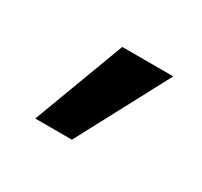

<svg xmlns="http://www.w3.org/2000/svg" viewBox="-56 -850 329 313"><g transform="rotate(30 109.0 -694.0)"><path d="M34.5 -608 99 -780H195L103.5 -608Z"/></g></svg>

Font: Mohave Medium
Style: Regular
Weight: 500
Designer: Gumpita Rahayu
Foundry: Tokotype
Version: Version 2.003